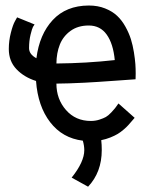

<svg xmlns="http://www.w3.org/2000/svg" viewBox="-20 -519 558 713"><path d="M309.1 -498.5H310.1Q343.3 -498.5 370.1 -487.8Q397 -477.1 414.8 -460.4Q432.6 -443.8 445.8 -419.9Q459 -396 466.1 -373.5Q473.1 -351.1 477.3 -325Q481.4 -298.8 482.7 -281Q483.9 -263.2 483.9 -245.6Q483.9 -228.5 483.4 -224.6Q463.9 -223.1 411.4 -219.5Q358.9 -215.8 343.3 -214.8Q327.6 -213.9 293.9 -211.9Q260.3 -210 237.5 -209.5Q214.8 -209 189.5 -208.5Q189.5 -150.9 225.1 -110.4Q260.7 -69.8 317.4 -69.8Q334 -69.8 349.1 -74.7Q364.3 -79.6 373 -84.5Q381.8 -89.4 393.1 -101.3Q404.3 -113.3 407.2 -117.2Q410.2 -121.1 419.9 -134.8L480 -81.5Q478.5 -79.6 470.2 -70.1Q461.9 -60.5 456.5 -54.4Q451.2 -48.3 439.7 -38.3Q428.2 -28.3 417.2 -21.7Q406.2 -15.1 389.9 -8.5Q373.5 -2 356 1.5Q357.9 18.6 357.9 38.1Q357.9 120.6 307.1 174.3L246.1 140.6Q293 82 293 38.6Q293 22.5 287.6 3.4Q211.9 -5.9 166.3 -65.2Q120.6 -124.5 113.8 -218.3Q69.3 -232.4 41 -262.2Q12.7 -292 12.7 -336.9Q12.7 -367.7 20.3 -397.2Q27.8 -426.8 35.6 -440.4L43.5 -454.6L108.4 -428.2Q106 -425.3 102.5 -419.2Q99.1 -413.1 93.5 -390.4Q87.9 -367.7 87.9 -340.3Q87.9 -317.4 115.2 -302.7Q126.5 -391.6 176 -444.8Q225.6 -498 309.1 -498.5ZM189.5 -283.2Q301.3 -284.2 406.2 -295.9Q400.4 -356.9 376.2 -390.6Q352.1 -424.3 309.6 -424.3Q269.5 -424.3 241.9 -404.3Q214.4 -384.3 202.1 -353.3Q189.9 -322.3 189.5 -283.2Z"/></svg>

Font: Fantasque Sans Mono
Style: Regular
Weight: 400
Monospace: yes
Designer: Jany Belluz
Version: Version 1.8.0 ; ttfautohint (v1.8.2)